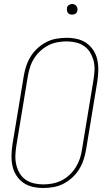

<svg xmlns="http://www.w3.org/2000/svg" viewBox="-20 -932 540 960"><path d="M196 8Q169 8 143 2Q117 -4 96.5 -18.5Q76 -33 62 -54.5Q48 -76 42.5 -101.5Q37 -127 37.5 -154Q38 -181 42 -208L99 -553Q103 -578 111.5 -603Q120 -628 134 -650.5Q148 -673 168.5 -691.5Q189 -710 212.5 -722Q236 -734 262 -738.5Q288 -743 313 -743Q340 -743 366 -737Q392 -731 412.5 -716.5Q433 -702 447 -680.5Q461 -659 466.5 -633.5Q472 -608 471.5 -581Q471 -554 467 -527L410 -182Q406 -157 397.5 -132Q389 -107 375 -84.5Q361 -62 340.5 -43.5Q320 -25 296.5 -13Q273 -1 247 3.5Q221 8 196 8ZM197 -10Q219 -10 243 -14.5Q267 -19 288.5 -30Q310 -41 328 -58Q346 -75 359 -96Q372 -117 379.5 -139.5Q387 -162 390 -185L447 -530Q451 -554 452.5 -578.5Q454 -603 448.5 -625.5Q443 -648 431.5 -668Q420 -688 401.5 -701Q383 -714 360 -719.5Q337 -725 312 -725Q290 -725 266 -720.5Q242 -716 221 -705Q200 -694 181.5 -677Q163 -660 150 -639Q137 -618 130 -595.5Q123 -573 119 -550L62 -205Q58 -181 57 -156.5Q56 -132 61 -109.5Q66 -87 77.5 -67Q89 -47 107.5 -34Q126 -21 149 -15.5Q172 -10 197 -10ZM340 -859Q334 -859 328.5 -861Q323 -863 319.5 -868Q316 -873 315 -879Q314 -885 315 -891Q315 -896 317.5 -900Q320 -904 324 -906.5Q328 -909 332 -910.5Q336 -912 341 -912Q347 -912 352.5 -909.5Q358 -907 362 -902Q366 -897 367 -891Q368 -885 367 -879Q366 -874 363.5 -870Q361 -866 357.5 -863.5Q354 -861 349.5 -860Q345 -859 340 -859Z"/></svg>

Font: Iosevka SS18 Thin
Style: Italic
Weight: 100
Italic angle: -9°
Monospace: yes
Designer: Belleve Invis
Foundry: Belleve Invis
Version: Version 25.1.1; ttfautohint (v1.8.4)